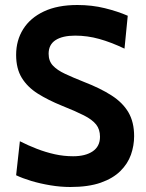

<svg xmlns="http://www.w3.org/2000/svg" viewBox="-20 -734 584 768"><path d="M261 14Q222 14 181.5 7.2Q141 0.5 105.2 -10.2Q69.5 -21 44.5 -33L59.5 -169Q93 -152 128 -138.5Q163 -125 199 -117Q235 -109 272.5 -109Q322 -109 351 -128.8Q380 -148.5 380 -187Q380 -216.5 364.5 -236Q349 -255.5 315.5 -272.5Q282 -289.5 228 -311Q172.5 -333.5 131.2 -359.5Q90 -385.5 67.2 -422.5Q44.5 -459.5 44.5 -514.5Q44.5 -572.5 72.8 -617.5Q101 -662.5 155.5 -688.2Q210 -714 289.5 -714Q348 -714 399.5 -701.2Q451 -688.5 491 -671L478 -539.5Q424.5 -565 377 -578.2Q329.5 -591.5 280.5 -591.5Q230 -591.5 202.2 -573.5Q174.5 -555.5 174.5 -519Q174.5 -490 191.5 -471.8Q208.5 -453.5 240 -438.8Q271.5 -424 315.5 -406.5Q381.5 -381 426.2 -352.2Q471 -323.5 493.8 -284.5Q516.5 -245.5 516.5 -189.5Q516.5 -151.5 503.8 -115.2Q491 -79 461.5 -49.8Q432 -20.5 382.8 -3.2Q333.5 14 261 14Z"/></svg>

Font: Cabin
Style: Bold
Weight: 700
Width: 4
Designer: Pablo Impallari
Foundry: Pablo Impallari. http://www.impallari.com Igino Marini. http://www.ikern.com
Version: Version 3.001